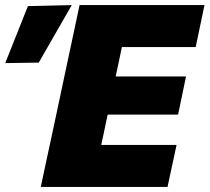

<svg xmlns="http://www.w3.org/2000/svg" viewBox="-96 -733 822 753"><path d="M64 0Q76 -56.5 87.2 -109.2Q98.5 -162 113.5 -231L165 -473.5Q180 -544 191.8 -599Q203.5 -654 216 -713H706L671.5 -548.5H382Q377 -524 371.5 -497.8Q366 -471.5 359.5 -442L358 -433H633.5L602.5 -283.5H326.5L322 -264Q316.5 -236.5 311.2 -212Q306 -187.5 301 -164.5H596.5L561 0ZM-75.5 -485.5Q-53 -542 -30.8 -597.8Q-8.5 -653.5 13.5 -709L185.5 -713Q152 -655 119.5 -598.2Q87 -541.5 56 -487.5Z"/></svg>

Font: Commissioner ExtraBold
Style: Italic
Weight: 800
Italic angle: -12°
Designer: Kostas Bartsokas
Foundry: Kostas Bartsokas
Version: Version 1.000; ttfautohint (v1.8.3)